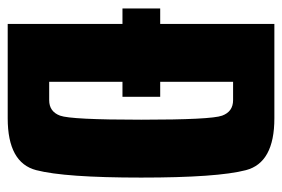

<svg xmlns="http://www.w3.org/2000/svg" viewBox="-134 -580 715 486"><g transform="rotate(90 223.0 -337.5)"><path d="M2 -290.5V-386H41V-675H280Q392.5 -675 411.2 -603Q430 -531 430 -337.8Q430 -144.5 411.2 -72.2Q392.5 0 280 0H41V-290.5ZM187.5 -105H234Q263 -105 273.2 -132.5Q283.5 -160 283.5 -338Q283.5 -515 273.2 -542.8Q263 -570.5 234 -570.5H187.5V-386H225.5V-290.5H187.5Z"/></g></svg>

Font: Anybody Condensed Regular
Style: Bold
Weight: 700
Width: 3
Designer: Tyler Finck
Foundry: Etcetera Type Company
Version: Version 1.010; ttfautohint (v1.8.3) -l 8 -r 50 -G 200 -x 14 